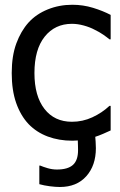

<svg xmlns="http://www.w3.org/2000/svg" viewBox="-20 -564 490 786"><path d="M276 12Q221.5 12 175.8 -5Q130 -22 97 -56Q64.5 -90.5 46.2 -142.5Q28 -194.5 28 -265Q28 -335 46.8 -386Q65.5 -437 97 -472Q128.5 -506.5 175.5 -525.5Q222.5 -544.5 276 -544.5Q320 -544.5 360.8 -532Q401.5 -519.5 433 -503V-403H428Q418.5 -411 403.5 -421.5Q388.5 -432 367 -442.5Q348.5 -452.5 323.2 -459.5Q298 -466.5 274.5 -466.5Q205 -466.5 163 -414Q121 -361.5 121 -265Q121 -171 162 -118.2Q203 -65.5 274.5 -65.5Q318.5 -65.5 358 -83.8Q397.5 -102 428 -130.5H433V-30Q420 -24 402.2 -16.2Q384.5 -8.5 370 -4Q370.5 4 371.5 16.2Q372.5 28.5 372.5 42.5Q372.5 113.5 333.2 157.5Q294 201.5 225 201.5Q207.5 201.5 184 198.5Q160.5 195.5 141 190V114H145Q156.5 119 175.2 124.5Q194 130 213 130Q257.5 130 278.5 111.2Q299.5 92.5 299.5 51Q299.5 42.5 299.2 32.8Q299 23 298.5 11Q292.5 11 288 11.5Q283.5 12 276 12Z"/></svg>

Font: Myanmar Ethnic
Style: Regular
Weight: 400
Designer: Khon Soe Zaw Thu
Foundry: PaOh Unicode khonsoezawthu@gmail.com and @hotmail.com
Version: Version 1.01 September 27, 2016